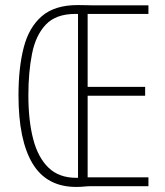

<svg xmlns="http://www.w3.org/2000/svg" viewBox="-20 -735 653 758"><path d="M287 -715Q308 -715 319.5 -714.5Q331 -714 344 -714H566V-680H326V-392H553V-357H326V-35H566V0H340Q327 0 312.5 1.5Q298 3 281 3Q164 3 108.5 -89.5Q53 -182 53 -359Q53 -467 73.5 -547Q94 -627 145 -671Q196 -715 287 -715ZM277 -680Q201 -680 161 -638Q121 -596 106.5 -523Q92 -450 92 -359Q92 -259 111 -186Q130 -113 171.5 -73Q213 -33 281 -33Q284 -33 285 -33Q286 -33 288 -33V-680Q284 -680 277 -680Z"/></svg>

Font: Noto Sans Gurmukhi ExtraCondensed ExtraLight
Style: Regular
Weight: 200
Width: 2
Designer: Jelle Bosma - Monotype Design Team
Foundry: Monotype Imaging Inc.
Version: Version 2.004; ttfautohint (v1.8.4.7-5d5b)